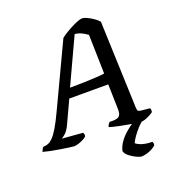

<svg xmlns="http://www.w3.org/2000/svg" viewBox="-197 -848 1081 1176"><g transform="rotate(-20 343.5 -260.0)"><path d="M158 0Q151 0 126.5 -3.5Q102 -7 70 -12Q38 -17 9 -23Q-20 -29 -37 -34Q-34 -43 -29.5 -51Q-25 -59 -21 -62L-8 -63Q1 -64 13.5 -69Q26 -74 42.5 -90.5Q59 -107 80.5 -143Q102 -179 131 -241L322 -646Q332 -655 352 -667.5Q372 -680 395 -692Q418 -704 438.5 -712Q459 -720 469 -720Q482 -720 501.5 -711Q521 -702 540.5 -688.5Q560 -675 572 -661L593 -91Q594 -77 597.5 -72.5Q601 -68 614 -66L673 -60Q676 -57 677 -50.5Q678 -44 676 -34Q666 -26 650.5 -18Q635 -10 620 -5Q605 0 592 0Q585 0 565.5 -3Q546 -6 520.5 -10.5Q495 -15 469.5 -20Q444 -25 424 -30Q404 -35 396 -38Q398 -48 402.5 -54.5Q407 -61 412 -66H438Q453 -67 464 -70.5Q475 -74 481.5 -86.5Q488 -99 487 -126L483 -285H229L163 -143Q146 -105 127 -88.5Q108 -72 101 -70L237 -59Q240 -55 241.5 -48Q243 -41 241 -34Q233 -26 217.5 -18Q202 -10 185.5 -5Q169 0 158 0ZM256 -346Q308 -346 352 -347.5Q396 -349 429.5 -351Q463 -353 482 -356L476 -610Q458 -624 437.5 -633.5Q417 -643 395 -645ZM524 200Q515 200 493 190Q471 180 450.5 164Q430 148 425 129Q431 101 449.5 74.5Q468 48 493.5 25.5Q519 3 546 -14L619 -16Q593 1 571 25Q549 49 533.5 71.5Q518 94 512 109Q527 122 553.5 130Q580 138 617 138Q619 142 620.5 147.5Q622 153 620 162Q604 178 575.5 189Q547 200 524 200Z"/></g></svg>

Font: Texturina Medium 12pt SemiBold
Style: Italic
Weight: 600
Italic angle: -11°
Version: Version 1.002